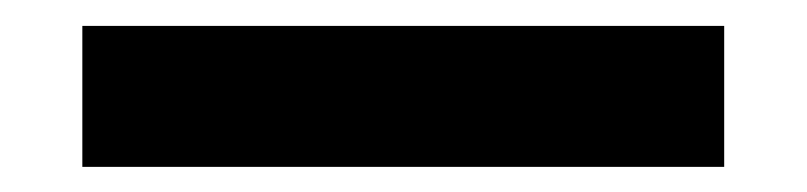

<svg xmlns="http://www.w3.org/2000/svg" viewBox="-20 -421 626 149"><path d="M43.9 -291.5V-400.9H542V-291.5Z"/></svg>

Font: Cascadia Mono NF SemiBold
Style: Regular
Weight: 600
Monospace: yes
Designer: Aaron Bell
Foundry: Saja Typeworks
Version: Version 2404.023; ttfautohint (v1.8.4)